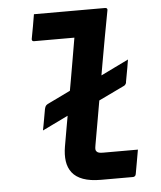

<svg xmlns="http://www.w3.org/2000/svg" viewBox="-53 -796 706 843"><g transform="rotate(-5 300.0 -375.0)"><path d="M128 -750Q159 -750 190.5 -750Q222 -750 253.5 -750Q285 -750 316.5 -750Q348 -750 379.5 -750Q411 -750 442 -750Q445 -750 447 -749Q449 -748 450.5 -745.5Q452 -743 451 -739Q440 -682 429.5 -623.5Q419 -565 408.5 -506Q398 -447 388 -388Q378 -329 367.5 -270.5Q357 -212 347 -154Q345 -143 345 -136.5Q345 -130 350 -125Q354 -121 360.5 -119.5Q367 -118 378 -118Q397 -118 421 -118Q445 -118 469 -118Q493 -118 512 -118H531Q526 -91 521.5 -64Q517 -37 512 -11Q511 -7 509.5 -5Q508 -3 505 -1.5Q502 0 499 0Q490 0 466.5 0Q443 0 413.5 0Q384 0 358 0Q311 0 279.5 -11.5Q248 -23 231.5 -44.5Q215 -66 211 -95Q207 -124 213 -159Q221 -206 229.5 -253.5Q238 -301 246.5 -348.5Q255 -396 263.5 -443.5Q272 -491 280 -538.5Q288 -586 296 -632H277Q252 -632 224.5 -632Q197 -632 170.5 -632Q144 -632 118 -632Q113 -632 110.5 -635Q108 -638 109 -643Q114 -670 119 -697Q124 -724 128 -750ZM522 -516Q520 -504 516 -480Q512 -456 505 -420Q505 -415 503.5 -412Q502 -409 500 -406.5Q498 -404 494 -402L346 -331Q329 -323 315 -320.5Q301 -318 286 -314.5Q271 -311 251 -300L123 -238Q125 -248 127 -258.5Q129 -269 132 -286Q135 -303 140 -331Q142 -339 144.5 -343.5Q147 -348 154 -352L276 -411Q294 -420 307.5 -422.5Q321 -425 334 -428Q347 -431 364 -439Z"/></g></svg>

Font: RecMonoLinear Nerd Font Mono
Style: Bold Italic
Weight: 700
Italic angle: -10°
Monospace: yes
Version: Version 1.085; ttfautohint (v1.8.4.7-5d5b);Nerd Fonts 3.2.1